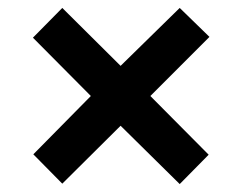

<svg xmlns="http://www.w3.org/2000/svg" viewBox="-20 -595 612 484"><path d="M433 -575 508 -502 359 -353 506 -205 433 -131 284 -278 137 -132 64 -206 209 -353 63 -500 137 -575 284 -429Z"/></svg>

Font: Noto IKEA Simplified Chinese
Style: Bold
Weight: 700
Designer: Monotype Design Team
Foundry: Monotype Imaging Inc.
Version: Version 1.100